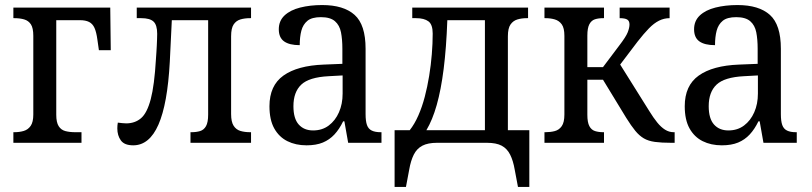

<svg xmlns="http://www.w3.org/2000/svg" viewBox="-20 -566 3219 761"><path d="M33 0V-42H37Q57 -42 74 -47Q91 -52 101.5 -67Q112 -82 112 -112V-424Q112 -455 102.5 -469.5Q93 -484 76 -489Q59 -494 37 -494H33V-536H417L419 -367H372L366 -409Q362 -439 354.5 -455.5Q347 -472 333 -479Q319 -486 297 -486H203V-111Q203 -81 212.5 -66Q222 -51 239 -46.5Q256 -42 278 -42H303V0Z M508 10Q473 10 459 -9.5Q445 -29 445 -57Q445 -63 445.5 -69Q446 -75 447 -80Q456 -79 464 -78Q472 -77 480 -77Q515 -77 539 -97.5Q563 -118 577.5 -173Q592 -228 598 -331Q599 -346 600 -360Q601 -374 601.5 -386.5Q602 -399 602.5 -410.5Q603 -422 603 -432Q603 -467 588.5 -480.5Q574 -494 540 -494H522V-536H975V-494H971Q950 -494 933 -489Q916 -484 906 -469Q896 -454 896 -422V-114Q896 -83 906 -67.5Q916 -52 933 -47Q950 -42 971 -42H975V0H735V-42H739Q758 -42 773 -46.5Q788 -51 796.5 -66Q805 -81 805 -112V-486H661L653 -321Q644 -154 608 -72Q572 10 508 10Z M1195 10Q1152 10 1119 -6.5Q1086 -23 1067 -57Q1048 -91 1048 -145Q1048 -227 1103.5 -266.5Q1159 -306 1263 -310L1337 -313V-373Q1337 -410 1331.5 -438Q1326 -466 1307.5 -482Q1289 -498 1252 -498Q1216 -498 1198.5 -483.5Q1181 -469 1174.5 -444.5Q1168 -420 1168 -387Q1127 -387 1106 -402Q1085 -417 1085 -450Q1085 -483 1107.5 -504.5Q1130 -526 1169.5 -536Q1209 -546 1257 -546Q1342 -546 1385.5 -507Q1429 -468 1429 -373V-114Q1429 -86 1434.5 -70.5Q1440 -55 1453.5 -48.5Q1467 -42 1488 -42H1492V0H1360L1345 -85H1340Q1325 -54 1305.5 -33Q1286 -12 1259.5 -1Q1233 10 1195 10ZM1221 -49Q1257 -49 1283 -68.5Q1309 -88 1323.5 -121Q1338 -154 1338 -195V-267L1283 -264Q1205 -260 1174 -230.5Q1143 -201 1143 -145Q1143 -96 1164 -72.5Q1185 -49 1221 -49Z M1544 175V-50H1604Q1623 -74 1638 -108Q1653 -142 1663.5 -182Q1674 -222 1681 -265Q1688 -308 1691.5 -351Q1695 -394 1695 -433Q1695 -469 1678 -481.5Q1661 -494 1629 -494H1614V-536H2073V-494H2068Q2048 -494 2031 -489Q2014 -484 2003.5 -469Q1993 -454 1993 -422V-50H2078V175H2033L2020 106Q2014 71 2002 47Q1990 23 1968.5 11.5Q1947 0 1910 0H1712Q1676 0 1654 11.5Q1632 23 1620 47Q1608 71 1602 106L1589 175ZM1670 -50H1902V-486H1753Q1749 -376 1738.5 -293Q1728 -210 1711 -150Q1694 -90 1670 -50Z M2138 0V-42H2142Q2162 -42 2179 -46.5Q2196 -51 2206.5 -66Q2217 -81 2217 -112V-424Q2217 -455 2206.5 -469.5Q2196 -484 2179 -489Q2162 -494 2142 -494H2138V-536H2374V-494H2371Q2352 -494 2338 -489.5Q2324 -485 2316 -470Q2308 -455 2308 -425V-300H2370L2434 -385Q2461 -420 2468 -438Q2475 -456 2475 -469Q2475 -483 2466 -488.5Q2457 -494 2436 -494V-536H2634V-494Q2612 -494 2592 -484Q2572 -474 2552 -453.5Q2532 -433 2507 -401L2419 -285L2425 -331L2554 -125Q2570 -99 2585 -80.5Q2600 -62 2616 -52Q2632 -42 2650 -42H2654V0H2640Q2602 0 2576 -3.5Q2550 -7 2532 -17.5Q2514 -28 2498 -47.5Q2482 -67 2462 -99L2370 -250H2308V-111Q2308 -81 2316 -66Q2324 -51 2338.5 -46.5Q2353 -42 2371 -42H2374V0Z M2841 10Q2798 10 2765 -6.5Q2732 -23 2713 -57Q2694 -91 2694 -145Q2694 -227 2749.5 -266.5Q2805 -306 2909 -310L2983 -313V-373Q2983 -410 2977.5 -438Q2972 -466 2953.5 -482Q2935 -498 2898 -498Q2862 -498 2844.5 -483.5Q2827 -469 2820.5 -444.5Q2814 -420 2814 -387Q2773 -387 2752 -402Q2731 -417 2731 -450Q2731 -483 2753.5 -504.5Q2776 -526 2815.5 -536Q2855 -546 2903 -546Q2988 -546 3031.5 -507Q3075 -468 3075 -373V-114Q3075 -86 3080.5 -70.5Q3086 -55 3099.5 -48.5Q3113 -42 3134 -42H3138V0H3006L2991 -85H2986Q2971 -54 2951.5 -33Q2932 -12 2905.5 -1Q2879 10 2841 10ZM2867 -49Q2903 -49 2929 -68.5Q2955 -88 2969.5 -121Q2984 -154 2984 -195V-267L2929 -264Q2851 -260 2820 -230.5Q2789 -201 2789 -145Q2789 -96 2810 -72.5Q2831 -49 2867 -49Z"/></svg>

Font: Noto Serif SemiCondensed
Style: Regular
Weight: 400
Width: 4
Designer: Monotype Design Team
Foundry: Monotype Imaging Inc.
Version: Version 2.013